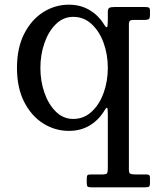

<svg xmlns="http://www.w3.org/2000/svg" viewBox="-20 -550 683 820"><path d="M440.5 -260Q440.5 -203 422.5 -153.2Q404.5 -103.5 371.2 -72.8Q338 -42 292.5 -42Q250.5 -42 219 -72.8Q187.5 -103.5 170 -153.2Q152.5 -203 152.5 -260Q152.5 -317 170 -366.8Q187.5 -416.5 219 -447.2Q250.5 -478 292.5 -478Q338 -478 371.2 -447.2Q404.5 -416.5 422.5 -366.8Q440.5 -317 440.5 -260ZM558.5 195Q543 195 536.8 192.2Q530.5 189.5 530.5 174V-446Q530.5 -458 535.2 -461.5Q540 -465 552.5 -465H600Q612.5 -465 616.5 -469.2Q620.5 -473.5 620.5 -485V-504Q620.5 -515.5 615.2 -517.8Q610 -520 600 -520H469Q454 -520 447.2 -516.8Q440.5 -513.5 440.5 -499V-464Q440.5 -435.5 436.8 -433.8Q433 -432 426 -443Q401 -484.5 362.2 -507.2Q323.5 -530 274.5 -530Q215 -530 164.5 -498Q114 -466 83.2 -405.5Q52.5 -345 52.5 -260Q52.5 -175 83.2 -114.8Q114 -54.5 164.5 -22.8Q215 9 274.5 9Q324.5 9 363.2 -14.2Q402 -37.5 427 -79.5Q433.5 -90.5 437 -89.8Q440.5 -89 440.5 -62V168Q440.5 185 437 190Q433.5 195 417 195H368Q356 195 353.2 198.8Q350.5 202.5 350.5 215V231Q350.5 243 354 246.5Q357.5 250 369 250H599Q612 250 616.2 247.2Q620.5 244.5 620.5 232V208Q620.5 200.5 616.8 197.8Q613 195 605 195Z"/></svg>

Font: Besley
Style: Regular
Weight: 400
Designer: Owen Earl
Foundry: indestructible type*
Version: Version 4.000